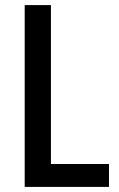

<svg xmlns="http://www.w3.org/2000/svg" viewBox="-20 -734 467 754"><path d="M77 0H408V-90H180V-714H77Z"/></svg>

Font: Noto Sans Myanmar UI Condensed Medium
Style: Regular
Weight: 500
Width: 3
Designer: Monotype Design Team
Foundry: Monotype Imaging Inc.
Version: Version 2.103